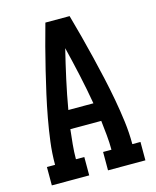

<svg xmlns="http://www.w3.org/2000/svg" viewBox="-111 -812 722 888"><g transform="rotate(-15 250.0 -367.5)"><path d="M26 0V-88H65Q65 -143 72 -197.5Q79 -252 89 -306.5Q99 -361 111 -414.5Q123 -468 136 -521.5Q149 -575 163 -628.5Q177 -682 192 -735H308Q323 -682 337 -628.5Q351 -575 364 -521.5Q377 -468 389 -414.5Q401 -361 411 -306.5Q421 -252 428 -197.5Q435 -143 435 -88H474V0H295V-88H335Q335 -123 331.5 -158.5Q328 -194 324 -229H176Q172 -194 168.5 -158.5Q165 -123 165 -88H205V0ZM190 -317H310Q298 -387 282.5 -457.5Q267 -528 250 -597Q233 -528 217.5 -457.5Q202 -387 190 -317Z"/></g></svg>

Font: Iosevka Curly Slab Semibold
Style: Regular
Weight: 600
Monospace: yes
Designer: Belleve Invis
Foundry: Belleve Invis
Version: Version 22.1.2; ttfautohint (v1.8.4)